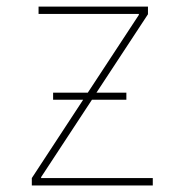

<svg xmlns="http://www.w3.org/2000/svg" viewBox="-20 -566 563 586"><path d="M77.1 0H446.3V-22.5H105.5V-25.4L260.7 -261.7H365.7V-283.2H274.4L431.6 -522.5V-545.9H97.7V-523.4H403.8V-520.5L248 -283.2H142.1V-261.7H233.9L77.1 -22.5Z"/></svg>

Font: Raveo Thin
Style: Regular
Weight: 100
Designer: Jakub Foglar, Rasmus Andersson (Inter)
Foundry: Jakubfoglar.com
Version: Version 1.100;Glyphs 3.2.3 (3260)